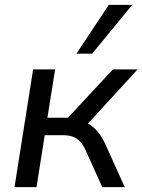

<svg xmlns="http://www.w3.org/2000/svg" viewBox="-20 -774 589 794"><path d="M40 0 117 -487H208L176 -287H261L447 -487H549L331 -249L300 -274Q325 -273 346 -261.5Q367 -250 385.5 -227.5Q404 -205 420 -168L496 0H403L337 -146Q325 -174 311.5 -188.5Q298 -203 280.5 -209Q263 -215 239 -215H165L131 0ZM296 -552 430 -754H527L361 -552Z"/></svg>

Font: Nunito Sans 12pt Medium
Style: Italic
Weight: 500
Italic angle: -9°
Designer: Vernon Adams
Foundry: Vernon Adams
Version: Version 3.101;gftools[0.9.27]